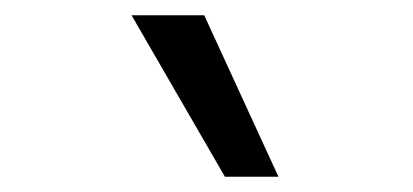

<svg xmlns="http://www.w3.org/2000/svg" viewBox="-20 -821 540 251"><path d="M152 -801H247L344 -590H274Z"/></svg>

Font: Martel Sans
Style: Regular
Weight: 400
Designer: Dan Reynolds and Mathieu Réguer
Foundry: Dan Reynolds and Mathieu Réguer
Version: Version 1.002; ttfautohint (v1.1) -l 5 -r 5 -G 72 -x 0 -D la